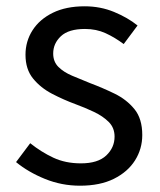

<svg xmlns="http://www.w3.org/2000/svg" viewBox="-20 -577 508 610"><path d="M234 13Q176 13 123 -8.5Q70 -30 31 -62L76 -122Q111 -94 149.5 -76Q188 -58 237 -58Q291 -58 317.5 -83Q344 -108 344 -143Q344 -171 325.5 -189.5Q307 -208 278.5 -221.5Q250 -235 220 -246Q182 -260 145.5 -279Q109 -298 85 -327.5Q61 -357 61 -403Q61 -446 83.5 -481Q106 -516 148 -536.5Q190 -557 249 -557Q299 -557 342.5 -539Q386 -521 417 -496L373 -437Q345 -458 315.5 -471.5Q286 -485 250 -485Q198 -485 173.5 -462Q149 -439 149 -407Q149 -381 165.5 -364.5Q182 -348 209 -336.5Q236 -325 266 -313Q306 -298 344 -279.5Q382 -261 407 -230.5Q432 -200 432 -148Q432 -104 409 -67.5Q386 -31 342 -9Q298 13 234 13Z"/></svg>

Font: Source Han Sans SC
Style: Regular
Weight: 400
Designer: Ryoko NISHIZUKA 西塚涼子 (kana, bopomofo & ideographs); Paul D. Hunt (Latin, Greek & Cyrillic); Sandoll Communications 산돌커뮤니
Foundry: Adobe
Version: Version 2.002;hotconv 1.0.116;makeotfexe 2.5.65601; ttfautoh